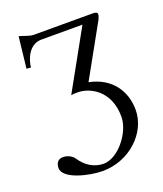

<svg xmlns="http://www.w3.org/2000/svg" viewBox="-157 -770 923 1084"><g transform="rotate(-20 304.0 -228.0)"><path d="M167 -645C143 -645 108 -662 85 -667L64 -479L90 -477C94 -521 123 -604 197 -605H446L250 -252C264 -255 275 -255 291 -255C360 -255 475 -201 475 -42C475 53 378 174 291 174C236 174 186 144 154 95C141 74 113 60 86 60C52 60 42 87 42 110C42 176 192 211 272 211C432 211 564 88 564 -51C564 -162 501 -261 367 -288L535 -590C544 -605 550 -621 550 -631C550 -639 543 -645 522 -645Z"/></g></svg>

Font: Libertinus Serif
Style: Regular
Weight: 400
Designer: Philipp H. Poll, Khaled Hosny
Foundry: Caleb Maclennan
Version: Version 7.050;RELEASE